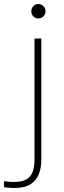

<svg xmlns="http://www.w3.org/2000/svg" viewBox="-70 -722 320 957"><path d="M121 -630Q106 -630 96 -640.5Q86 -651 86 -666Q86 -680 96 -691Q106 -702 121 -702Q136 -702 146.5 -691Q157 -680 157 -666Q157 -651 146.5 -640.5Q136 -630 121 -630ZM2 215Q-17 215 -33.5 213Q-50 211 -50 211V181Q-50 181 -34 183Q-18 185 0 185Q42 185 64 170.5Q86 156 94 131Q102 106 102 76V-530H136V76Q136 113 124 145Q112 177 82.5 196Q53 215 2 215Z"/></svg>

Font: Be Vietnam Pro Thin
Style: Regular
Weight: 100
Designer: Lam Bao, Tony Le, Vietanh Nguyen
Foundry: Yellow Type Foundry
Version: Version 1.002; ttfautohint (v1.8.3)